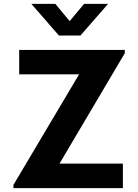

<svg xmlns="http://www.w3.org/2000/svg" viewBox="-20 -980 720 1000"><path d="M287 -795 143 -960H268L343 -870L418 -960H543L399 -795ZM620 0H50V-17L392 -593H80V-720H630V-703L290 -128H620Z"/></svg>

Font: Hauora ExtraBold
Style: Regular
Weight: 800
Designer: Wayne Shih
Foundry: WCYS
Version: Version 1.001